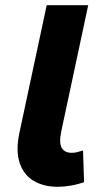

<svg xmlns="http://www.w3.org/2000/svg" viewBox="-20 -710 390 740"><path d="M304 -8Q279 1 252 5.5Q225 10 203 10Q149 10 110.5 -12.5Q72 -35 56 -81.5Q40 -128 55 -199L160 -690H320L216 -203Q207 -161 217.5 -141Q228 -121 257 -121Q267 -121 277 -123.5Q287 -126 300 -130Z"/></svg>

Font: Radio Canada
Style: Italic
Weight: 400
Italic angle: -12°
Designer: Charles Daoud, Etienne Aubert Bonn, Alexandre Saumier Demers, Jacques Le Bailly
Foundry: Radio-Canada
Version: Version 2.104;gftools[0.9.28.dev5+ged2979d]